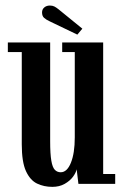

<svg xmlns="http://www.w3.org/2000/svg" viewBox="-20 -680 456 710"><path d="M173.5 11Q142.5 11 117 -1.2Q91.5 -13.5 76 -47.2Q60.5 -81 60.5 -146.5V-487.5H9V-523H165.5V-158Q165.5 -110.5 169.8 -85.8Q174 -61 182.8 -52Q191.5 -43 204.5 -43Q228 -43 242.2 -78.2Q256.5 -113.5 256.5 -172V-487.5H210V-523H361.5V-36.5H406V0H270L263.5 -54Q261 -41.5 249.8 -26.2Q238.5 -11 219 0Q199.5 11 173.5 11ZM266 -552 164 -601Q150 -607.5 142.8 -614.2Q135.5 -621 135.5 -634Q135.5 -645.5 143.8 -652.5Q152 -659.5 164.5 -659.5Q174.5 -659.5 181.5 -655.8Q188.5 -652 196 -646L284.5 -574Z"/></svg>

Font: Imbue 10pt SemiBold
Style: Regular
Weight: 600
Designer: Tyler Finck
Foundry: Etcetera Type Company
Version: Version 1.102; ttfautohint (v1.8.3)